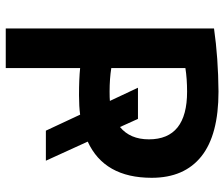

<svg xmlns="http://www.w3.org/2000/svg" viewBox="-76 -704 780 668"><g transform="rotate(90 314.0 -370.0)"><path d="M539.1 -139.6H434.6L378.9 -258.8Q350.6 -254.9 311.5 -254.9Q253.9 -254.9 216.8 -258.8V0H79.1V-724.6Q181.6 -739.3 298.8 -740.2Q449.2 -740.2 523.9 -680.7Q598.6 -621.1 598.6 -507.8Q598.6 -342.8 472.7 -285.2ZM331.1 -362.3 285.2 -460H393.6L421.9 -397.5Q464.8 -432.6 464.8 -498Q464.8 -630.9 298.8 -630.9Q253.9 -630.9 216.8 -625V-367.2Q253.9 -361.3 298.8 -361.3Q321.3 -361.3 331.1 -362.3Z"/></g></svg>

Font: Mgen+ 1c bold
Style: Bold
Weight: 700
Designer: [Source Han Sans]
Ryoko NISHIZUKA  (kana & ideographs); Paul D. Hunt (Latin, Greek & Cyrillic); Wenlong ZHANG  (bopomofo
Version: Version 1.059.20150602